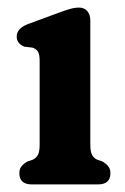

<svg xmlns="http://www.w3.org/2000/svg" viewBox="-20 -486 330 506"><path d="M218 -432.5V-105.5Q218 -86 222.8 -77.5Q227.5 -69 236.5 -65L250 -60.5Q260 -54.5 265.5 -47.5Q271 -40.5 271 -29.5Q271 0 238 0H64Q31 0 31 -29.5Q31 -40.5 36.5 -47.5Q42 -54.5 52.5 -60.5L66 -65Q75 -69 79.8 -77.5Q84.5 -86 84.5 -105.5V-326Q84.5 -343 79.8 -350.2Q75 -357.5 65.5 -360.5L44 -363Q24 -371.5 24 -389.5Q24 -411 53.5 -422.5L135 -452.5Q152.5 -459 164.8 -462.5Q177 -466 188.5 -466Q202 -466 210 -456.8Q218 -447.5 218 -432.5Z"/></svg>

Font: Fraunces 72pt S100 SemiBold
Style: Regular
Weight: 600
Version: Version 1.000; ttfautohint (v1.8.3)